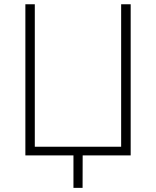

<svg xmlns="http://www.w3.org/2000/svg" viewBox="-20 -748 750 924"><path d="M608.9 0H102.1V-727.5H147.5V-42H563V-727.5H608.9ZM333.5 156.2V-18.1H377.9L377.4 156.2Z"/></svg>

Font: Inter 16pt ExtraLight
Style: Regular
Weight: 250
Version: Version 4.001;git-66647c0bb